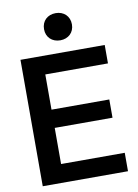

<svg xmlns="http://www.w3.org/2000/svg" viewBox="-99 -983 755 1047"><g transform="rotate(-10 279.0 -459.0)"><path d="M51 0H523V-102H170.5V-302H490.5V-403H170.5V-598H517.5V-700H51ZM284 -767C328.5 -767 361 -797 361 -842C361 -887.5 328.5 -917.5 284 -917.5C238.5 -917.5 206.5 -887.5 206.5 -842C206.5 -797 238.5 -767 284 -767Z"/></g></svg>

Font: MCL Standard Medium
Style: Regular
Weight: 500
Designer: Květoslav Bartoš
Foundry: Florian Karsten
Version: Version 1.001;Glyphs 3.2.3 (3260)